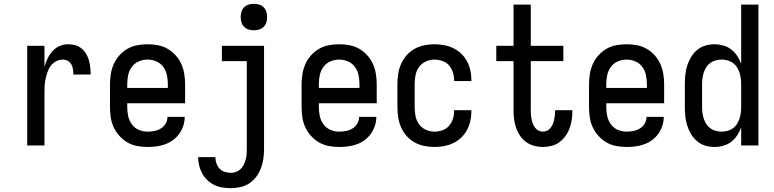

<svg xmlns="http://www.w3.org/2000/svg" viewBox="-20 -759 4040 1002"><path d="M122 0V-520H212V-410Q218 -432 228 -453Q238 -474 253.5 -491.5Q269 -509 290.5 -518.5Q312 -528 336 -528Q354 -528 372.5 -523Q391 -518 405.5 -506Q420 -494 429.5 -478Q439 -462 444 -444Q449 -426 451 -407.5Q453 -389 453 -370H363Q363 -384 361 -397.5Q359 -411 352.5 -423Q346 -435 333.5 -441.5Q321 -448 307 -448Q289 -448 272.5 -439Q256 -430 245 -415.5Q234 -401 228 -383.5Q222 -366 218 -348Q214 -330 213 -312Q212 -294 212 -276V0Z M750 8Q723 8 696 3Q669 -2 645.5 -15.5Q622 -29 603.5 -49.5Q585 -70 573.5 -94.5Q562 -119 558 -146Q554 -173 554 -200V-320Q554 -347 558.5 -374Q563 -401 574 -425.5Q585 -450 603.5 -470.5Q622 -491 645.5 -504.5Q669 -518 696 -523Q723 -528 750 -528Q777 -528 804 -523Q831 -518 854.5 -504.5Q878 -491 896.5 -470.5Q915 -450 926 -425.5Q937 -401 941.5 -374Q946 -347 946 -320V-220H644V-200Q644 -176 649 -153Q654 -130 668 -110.5Q682 -91 704 -81.5Q726 -72 750 -72Q768 -72 786 -75.5Q804 -79 819.5 -88.5Q835 -98 844.5 -114Q854 -130 854 -149H944Q944 -125 936.5 -102.5Q929 -80 915.5 -61Q902 -42 883 -28Q864 -14 842 -6Q820 2 796.5 5Q773 8 750 8ZM644 -300H856V-320Q856 -344 851 -367.5Q846 -391 832 -410Q818 -429 796 -438.5Q774 -448 750 -448Q726 -448 704 -438.5Q682 -429 668 -410Q654 -391 649 -367.5Q644 -344 644 -320Z M1185 223Q1163 223 1141 219.5Q1119 216 1099 206.5Q1079 197 1062.5 181.5Q1046 166 1035.5 146.5Q1025 127 1019.5 105.5Q1014 84 1014 61H1104Q1104 78 1109.5 93.5Q1115 109 1126 121Q1137 133 1153 138Q1169 143 1185 143Q1199 143 1212.5 138Q1226 133 1236 123Q1246 113 1252 100.5Q1258 88 1262 74.5Q1266 61 1267 47Q1268 33 1268 19V-440H1138V-520H1358V19Q1358 44 1354.5 69Q1351 94 1342 118Q1333 142 1318 162.5Q1303 183 1282 197Q1261 211 1236 217Q1211 223 1185 223ZM1305 -601Q1291 -601 1277.5 -605Q1264 -609 1254 -619Q1244 -629 1240 -642.5Q1236 -656 1236 -670Q1236 -684 1240 -697.5Q1244 -711 1254 -721Q1264 -731 1277.5 -735Q1291 -739 1305 -739Q1319 -739 1332.5 -735Q1346 -731 1356 -721Q1366 -711 1370 -697.5Q1374 -684 1374 -670Q1374 -656 1370 -642.5Q1366 -629 1356 -619Q1346 -609 1332.5 -605Q1319 -601 1305 -601Z M1750 8Q1723 8 1696 3Q1669 -2 1645.5 -15.5Q1622 -29 1603.5 -49.5Q1585 -70 1573.5 -94.5Q1562 -119 1558 -146Q1554 -173 1554 -200V-320Q1554 -347 1558.5 -374Q1563 -401 1574 -425.5Q1585 -450 1603.5 -470.5Q1622 -491 1645.5 -504.5Q1669 -518 1696 -523Q1723 -528 1750 -528Q1777 -528 1804 -523Q1831 -518 1854.5 -504.5Q1878 -491 1896.5 -470.5Q1915 -450 1926 -425.5Q1937 -401 1941.5 -374Q1946 -347 1946 -320V-220H1644V-200Q1644 -176 1649 -153Q1654 -130 1668 -110.5Q1682 -91 1704 -81.5Q1726 -72 1750 -72Q1768 -72 1786 -75.5Q1804 -79 1819.5 -88.5Q1835 -98 1844.5 -114Q1854 -130 1854 -149H1944Q1944 -125 1936.5 -102.5Q1929 -80 1915.5 -61Q1902 -42 1883 -28Q1864 -14 1842 -6Q1820 2 1796.5 5Q1773 8 1750 8ZM1644 -300H1856V-320Q1856 -344 1851 -367.5Q1846 -391 1832 -410Q1818 -429 1796 -438.5Q1774 -448 1750 -448Q1726 -448 1704 -438.5Q1682 -429 1668 -410Q1654 -391 1649 -367.5Q1644 -344 1644 -320Z M2247 8Q2220 8 2193.5 2.5Q2167 -3 2143.5 -16Q2120 -29 2102 -49.5Q2084 -70 2073 -95Q2062 -120 2058 -146.5Q2054 -173 2054 -200V-320Q2054 -347 2058 -373.5Q2062 -400 2073 -425Q2084 -450 2102 -470.5Q2120 -491 2143.5 -504Q2167 -517 2193.5 -522.5Q2220 -528 2247 -528Q2272 -528 2297 -523.5Q2322 -519 2345 -508Q2368 -497 2386.5 -479.5Q2405 -462 2417 -439.5Q2429 -417 2434.5 -392.5Q2440 -368 2440 -342V-336H2350V-340Q2350 -361 2343.5 -381.5Q2337 -402 2323 -418Q2309 -434 2288.5 -441Q2268 -448 2247 -448Q2224 -448 2202 -438Q2180 -428 2166.5 -409Q2153 -390 2148.5 -366.5Q2144 -343 2144 -320V-200Q2144 -177 2148.5 -153.5Q2153 -130 2166.5 -111Q2180 -92 2202 -82Q2224 -72 2247 -72Q2268 -72 2288.5 -79Q2309 -86 2323 -102Q2337 -118 2343.5 -138.5Q2350 -159 2350 -180V-184H2440V-178Q2440 -152 2434.5 -127.5Q2429 -103 2417 -80.5Q2405 -58 2386.5 -40.5Q2368 -23 2345 -12Q2322 -1 2297 3.5Q2272 8 2247 8Z M2813 8Q2790 8 2767.5 2Q2745 -4 2726 -17.5Q2707 -31 2694 -50.5Q2681 -70 2673.5 -91.5Q2666 -113 2663 -136.5Q2660 -160 2660 -183V-440H2570V-520H2660V-735H2750V-520H2920V-440H2750V-183Q2750 -171 2751 -159Q2752 -147 2754.5 -135.5Q2757 -124 2761 -113Q2765 -102 2772.5 -92.5Q2780 -83 2790.5 -77.5Q2801 -72 2813 -72Q2825 -72 2835.5 -77Q2846 -82 2853 -91Q2860 -100 2864.5 -110.5Q2869 -121 2871.5 -132.5Q2874 -144 2875.5 -155.5Q2877 -167 2877 -178V-184H2967V-174Q2967 -152 2963 -129.5Q2959 -107 2951 -86Q2943 -65 2929.5 -47Q2916 -29 2898 -16Q2880 -3 2858 2.5Q2836 8 2813 8Z M3250 8Q3223 8 3196 3Q3169 -2 3145.5 -15.5Q3122 -29 3103.5 -49.5Q3085 -70 3073.5 -94.5Q3062 -119 3058 -146Q3054 -173 3054 -200V-320Q3054 -347 3058.5 -374Q3063 -401 3074 -425.5Q3085 -450 3103.5 -470.5Q3122 -491 3145.5 -504.5Q3169 -518 3196 -523Q3223 -528 3250 -528Q3277 -528 3304 -523Q3331 -518 3354.5 -504.5Q3378 -491 3396.5 -470.5Q3415 -450 3426 -425.5Q3437 -401 3441.5 -374Q3446 -347 3446 -320V-220H3144V-200Q3144 -176 3149 -153Q3154 -130 3168 -110.5Q3182 -91 3204 -81.5Q3226 -72 3250 -72Q3268 -72 3286 -75.5Q3304 -79 3319.5 -88.5Q3335 -98 3344.5 -114Q3354 -130 3354 -149H3444Q3444 -125 3436.5 -102.5Q3429 -80 3415.5 -61Q3402 -42 3383 -28Q3364 -14 3342 -6Q3320 2 3296.5 5Q3273 8 3250 8ZM3144 -300H3356V-320Q3356 -344 3351 -367.5Q3346 -391 3332 -410Q3318 -429 3296 -438.5Q3274 -448 3250 -448Q3226 -448 3204 -438.5Q3182 -429 3168 -410Q3154 -391 3149 -367.5Q3144 -344 3144 -320Z M3709 8Q3684 8 3660.5 1Q3637 -6 3618 -22Q3599 -38 3586.5 -59Q3574 -80 3566.5 -103.5Q3559 -127 3556.5 -151.5Q3554 -176 3554 -200V-320Q3554 -344 3556.5 -368.5Q3559 -393 3566.5 -416.5Q3574 -440 3586.5 -461Q3599 -482 3618 -498Q3637 -514 3660.5 -521Q3684 -528 3709 -528Q3732 -528 3755 -521.5Q3778 -515 3796 -501Q3814 -487 3827 -467.5Q3840 -448 3848 -426V-735H3938V0H3848V-94Q3840 -72 3827 -52.5Q3814 -33 3796 -19Q3778 -5 3755 1.5Q3732 8 3709 8ZM3746 -72Q3761 -72 3776.5 -76Q3792 -80 3804.5 -89Q3817 -98 3825.5 -111Q3834 -124 3839 -139Q3844 -154 3846 -169.5Q3848 -185 3848 -200V-320Q3848 -335 3846 -350.5Q3844 -366 3839 -381Q3834 -396 3825.5 -409Q3817 -422 3804.5 -431Q3792 -440 3776.5 -444Q3761 -448 3746 -448Q3731 -448 3715.5 -444Q3700 -440 3687.5 -431Q3675 -422 3666.5 -409Q3658 -396 3653 -381Q3648 -366 3646 -350.5Q3644 -335 3644 -320V-200Q3644 -185 3646 -169.5Q3648 -154 3653 -139Q3658 -124 3666.5 -111Q3675 -98 3687.5 -89Q3700 -80 3715.5 -76Q3731 -72 3746 -72Z"/></svg>

Font: Iosevka Custom Medium
Style: Regular
Weight: 500
Monospace: yes
Designer: Belleve Invis
Foundry: Belleve Invis
Version: Version 32.5.0; ttfautohint (v1.8.4)